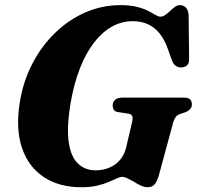

<svg xmlns="http://www.w3.org/2000/svg" viewBox="-20 -734 786 766"><path d="M460.5 -713.5Q500 -713.5 527 -706.5Q554 -699.5 571.8 -690.2Q589.5 -681 600.8 -674.2Q612 -667.5 620 -667.5Q629.5 -667.5 639.2 -674.2Q649 -681 658.5 -690.2Q668 -699.5 677.8 -706.5Q687.5 -713.5 697 -713.5Q712 -713.5 721.5 -703.8Q731 -694 732.5 -674L734.5 -499Q735 -482 726.8 -474Q718.5 -466 706 -465Q693 -464 683 -470.2Q673 -476.5 667.5 -489L651.5 -533.5Q637.5 -575 616.8 -600.5Q596 -626 569.2 -637.8Q542.5 -649.5 509.5 -649.5Q465.5 -649.5 426.5 -627.8Q387.5 -606 355.2 -564.2Q323 -522.5 299.2 -462.2Q275.5 -402 262 -325Q245.5 -226 254.2 -166.8Q263 -107.5 291.5 -81Q320 -54.5 361 -54.5Q390.5 -54.5 415.5 -64.8Q440.5 -75 458 -95Q475.5 -115 483 -144.5L507 -247Q510.5 -261 507.8 -269.8Q505 -278.5 492.5 -280.5L450 -287Q438.5 -289 434 -296.2Q429.5 -303.5 429.5 -313Q429.5 -327.5 439.5 -336Q449.5 -344.5 469 -344.5H712Q732.5 -344.5 739 -337Q745.5 -329.5 745.5 -317.5Q745.5 -306 737.8 -298Q730 -290 719 -286L698 -279Q687 -275 681.2 -267.5Q675.5 -260 671.5 -247.5L613 -31.5Q605 -6.5 595.2 3.2Q585.5 13 567.5 13Q559 13 548.5 9Q538 5 527.2 -1.2Q516.5 -7.5 505.5 -13.8Q494.5 -20 485 -24.2Q475.5 -28.5 467.5 -28.5Q459 -28.5 445.8 -22.2Q432.5 -16 413.2 -7.8Q394 0.5 367.2 6.8Q340.5 13 304.5 13Q216 13 154.8 -27.5Q93.5 -68 67.8 -143.8Q42 -219.5 59 -326Q72.5 -410 109.5 -480.8Q146.5 -551.5 200.8 -603.8Q255 -656 321.2 -684.8Q387.5 -713.5 460.5 -713.5Z"/></svg>

Font: Fraunces
Style: Bold Italic
Weight: 700
Italic angle: -16°
Version: Version 1.000;[b76b70a41]